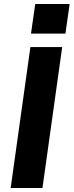

<svg xmlns="http://www.w3.org/2000/svg" viewBox="-20 -934 366 954"><path d="M289 -700 191 0H33L131 -700ZM326 -914 305 -767H134L155 -914Z"/></svg>

Font: Pathway Extreme 28pt
Style: Bold Italic
Weight: 700
Italic angle: -8°
Designer: Eduardo Rodriguez Tunni
Foundry: Eduardo Rodriguez Tunni
Version: Version 1.001;gftools[0.9.26]